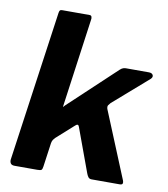

<svg xmlns="http://www.w3.org/2000/svg" viewBox="-83 -812 770 882"><g transform="rotate(10 302.0 -371.0)"><path d="M546.8 -19.6Q549.8 -12.1 548 -6.1Q546.2 0 534.3 0H403.5Q393.1 0 387.7 -7.3Q382.4 -14.7 379 -24.4L304.2 -228Q299.4 -242.7 286.3 -230.3L205.5 -158Q201.5 -154 197.2 -147.9Q193 -141.7 191.2 -131.8L175.5 -19.6Q173.8 -6.1 169.1 -3.1Q164.4 0 150 0H44.6Q31.2 0 26.2 -7.1Q21.2 -14.3 22.2 -25.3L121.4 -727.3Q123.1 -736.9 126 -739.4Q128.9 -742 136.1 -742H263.5Q271.4 -742 273.5 -735.2Q275.7 -728.4 273.7 -719.6L216.8 -309.2Q215.8 -303.8 217.5 -305.6Q219.2 -307.4 225.5 -314.1L442.9 -518.1Q451 -525.6 457.7 -527.8Q464.4 -530 470.9 -530H577.7Q592.1 -530 596.7 -520.9Q601.2 -511.7 591.1 -501.9L428.7 -360.2Q422.9 -354 419.2 -348.3Q415.6 -342.6 418.7 -331.4L546.8 -19.6Z"/></g></svg>

Font: Libre Franklin Thin
Style: Italic
Weight: 100
Italic angle: -8°
Designer: Pablo Impallari, Rodrigo Fuenzalida, Nhung Nguyen
Foundry: Impallari Type
Version: Version 3.000